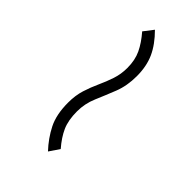

<svg xmlns="http://www.w3.org/2000/svg" viewBox="45 -651 660 660"><g transform="rotate(-45 375.0 -321.5)"><path d="M522 -270Q475 -270 437 -285Q399 -300 364 -315Q329 -330 291 -330Q248 -330 219 -317Q190 -304 160 -278L123 -303Q156 -334 194.5 -353.5Q233 -373 291 -373Q326 -373 354.5 -364Q383 -355 409 -343Q435 -331 462 -322Q489 -313 519 -313Q557 -313 585.5 -326.5Q614 -340 644 -366L679 -339Q643 -303 606.5 -286.5Q570 -270 522 -270Z"/></g></svg>

Font: Inconsolata ExtraExpanded Light
Style: Regular
Weight: 300
Width: 8
Monospace: yes
Designer: Raph Levien, Cyreal, Brenton Simpson
Foundry: Raph Levien, Cyreal, Google
Version: Version 3.001; ttfautohint (v1.8.2.53-6de2)